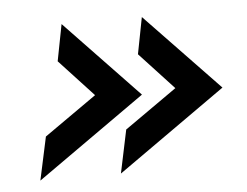

<svg xmlns="http://www.w3.org/2000/svg" viewBox="-36 -460 541 421"><g transform="rotate(-5 235.0 -249.0)"><path d="M37.1 -80.6 57.6 -175.8 172.9 -256.8 97.7 -337.9 113.3 -418.5 275.4 -249ZM214.4 -80.6 234.4 -175.8 349.6 -256.8 274.4 -337.9 290 -418.5 452.6 -249Z"/></g></svg>

Font: HK Grotesk SemiBold Italic
Style: Regular
Weight: 600
Italic angle: -13°
Designer: Alfredo Marco Pradil and Stefan Peev
Foundry: Hanken Design Co.
Version: Version 1.000;PS 001.000;hotconv 1.0.88;makeotf.lib2.5.64775